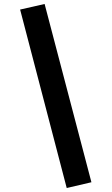

<svg xmlns="http://www.w3.org/2000/svg" viewBox="-20 -834 560 964"><path d="M439 81 315 110 81 -786 204 -814Z"/></svg>

Font: FiraSans
Style: Regular
Weight: 600
Designer: Carrois Corporate & Edenspiekermann AG
Foundry: Carrois Corporate GbR & Edenspiekermann AG
Version: Version 3.106;PS 003.106;hotconv 1.0.70;makeotf.lib2.5.58329